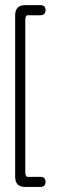

<svg xmlns="http://www.w3.org/2000/svg" viewBox="-20 -700 240 760"><path d="M139.6 -639.6Q99.6 -639.6 89.8 -639.6Q80.1 -639.6 80.1 -620.1Q80.1 -599.6 80.1 -320.3Q80.1 -40 80.1 -19.5Q80.1 0 89.8 0Q99.6 0 139.6 0Q160.2 0 160.2 19.5Q160.2 40 139.6 40Q120.1 40 80.1 40Q40 40 40 0Q40 -40 40 -320.3Q40 -599.6 40 -639.6Q40 -679.7 80.1 -679.7Q120.1 -679.7 139.6 -679.7Q160.2 -679.7 160.2 -660.2Q160.2 -639.6 139.6 -639.6Z"/></svg>

Font: Demofont
Style: Regular
Weight: 400
Version: Version 1.0